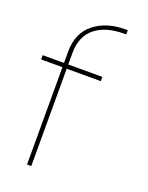

<svg xmlns="http://www.w3.org/2000/svg" viewBox="-140 -788 651 847"><g transform="rotate(20 185.0 -364.5)"><path d="M300 -719Q210 -719 153 -673.5Q96 -628 95 -543V-487H5H-5V-467H5H95V-20V-10H115V-20V-467H265H275V-487H265H115V-543Q116 -621 165.5 -660Q215 -699 300 -699H310V-719Z"/></g></svg>

Font: Nordica Plus
Style: NordicaClassicUltraLight
Weight: 300
Version: Version 1